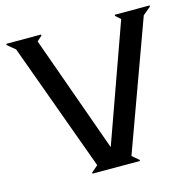

<svg xmlns="http://www.w3.org/2000/svg" viewBox="-103 -805 920 910"><g transform="rotate(-15 357.0 -350.0)"><path d="M356.9 -99.1 562 -672.9 537.1 -694.8 538.1 -700.2H708L709 -694.8L669.9 -662.1L440.9 -33.2L474.1 -4.9L473.1 0H241.2L240.2 -4.9L272.9 -33.2L43.9 -662.1L4.9 -694.8L5.9 -700.2H175.8L176.8 -694.8L151.9 -672.9Z"/></g></svg>

Font: Tiffany Gothic CC
Style: Regular
Weight: 400
Designer: indestructible type*
Foundry: Cowboy Collective
Version: Version 1.000